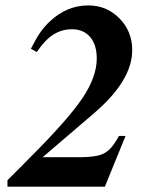

<svg xmlns="http://www.w3.org/2000/svg" viewBox="-20 -696 540 716"><path d="M448.2 -189 371.1 0H7.8V-23.9Q82 -97.7 96.2 -112.8Q234.9 -251.5 287.8 -330.6Q340.8 -409.7 340.8 -478Q340.8 -528.8 316.2 -557.9Q291.5 -586.9 248 -586.9Q210 -586.9 178.5 -566.7Q147 -546.4 117.2 -502L95.2 -514.2Q115.2 -553.7 130.6 -575.7Q146 -597.7 167 -617.2Q230 -675.8 309.1 -675.8Q377.9 -675.8 425.5 -627.4Q473.1 -579.1 473.1 -508.8Q473.1 -396.5 332 -274.9L139.2 -109.9H287.1Q328.6 -110.8 351.1 -117.4Q373.5 -124 389.2 -139.6Q404.8 -155.3 423.8 -189Z"/></svg>

Font: Accordance
Style: Bold-Italic
Weight: 700
Italic angle: -11°
Version: Version 1.2 (build January 31, 2020) Miklal Software Solutio